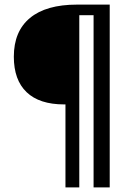

<svg xmlns="http://www.w3.org/2000/svg" viewBox="-20 -720 586 833"><path d="M264 -267H258Q151 -267 95.5 -320Q40 -373 40 -474Q40 -584 110 -642Q180 -700 314 -700H456V93H386V-654H324V93H264Z"/></svg>

Font: Sarabun ExtraBold
Style: Regular
Weight: 800
Version: Version 1.000; ttfautohint (v1.6)